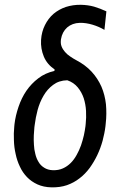

<svg xmlns="http://www.w3.org/2000/svg" viewBox="-20 -785 528 815"><path d="M154.3 -615.7C152.8 -590.8 156.7 -567.4 166 -544.9C175.3 -522.5 190.9 -504.4 211.9 -490.2L210.9 -483.9C185.1 -478 162.1 -467.8 142.6 -452.6C122.6 -437.5 106 -419.9 91.8 -399.4C77.6 -378.4 66.9 -356 58.6 -331.5C50.3 -307.1 44.4 -282.7 41.5 -257.8L40.5 -247.1C38.6 -228 38.1 -209 39.1 -189.5C39.6 -169.4 42 -150.4 46.4 -131.3C50.3 -112.3 56.2 -94.7 64.5 -77.6C72.3 -60.5 82.5 -45.9 94.7 -33.2C106.9 -20.5 121.6 -10.3 138.7 -2.4C155.8 5.4 175.8 9.8 198.7 10.3C222.7 10.7 244.1 7.8 264.2 1C283.7 -5.9 301.8 -15.6 317.9 -28.3C334 -40.5 348.1 -55.2 360.8 -72.3C373 -89.4 383.8 -107.4 393.1 -127C402.3 -146.5 409.7 -166.5 415.5 -187.5C420.9 -208.5 425.3 -229 427.7 -249.5L428.7 -259.8C432.1 -288.6 432.1 -315.9 429.7 -342.8C426.8 -369.1 420.4 -394 410.6 -417C400.4 -439.9 386.7 -461.4 369.1 -480.5C351.6 -499.5 329.6 -516.1 303.2 -529.8C294.9 -534.2 286.1 -539.6 277.8 -545.4C269.5 -550.8 262.2 -557.1 255.9 -564.5C249.5 -571.8 244.6 -579.6 241.2 -588.4C237.8 -597.2 237.3 -606.9 238.8 -618.2C242.2 -639.2 251 -655.8 265.1 -668.5C279.3 -680.7 297.4 -687.5 318.4 -688C336.4 -688.5 354.5 -685.5 372.6 -680.2C390.6 -674.8 407.7 -667.5 423.3 -658.2L431.6 -736.8C414.1 -745.1 396.5 -751.5 379.4 -756.8C361.8 -761.7 343.3 -764.2 323.7 -764.6C300.8 -765.1 279.3 -761.7 259.3 -755.4C239.3 -748.5 222.2 -738.8 207 -726.1C191.9 -712.9 180.2 -697.3 170.9 -678.7C161.6 -660.2 155.8 -639.2 154.3 -615.7ZM126 -245.1 127.4 -255.4C129.9 -275.4 133.8 -295.9 139.6 -317.9C145.5 -339.8 153.8 -359.9 164.6 -378.4C175.3 -397 189 -412.6 205.6 -424.8C221.7 -437 241.7 -443.8 265.6 -444.3C284.2 -438 298.8 -427.7 310.1 -414.1C321.3 -400.4 329.6 -385.3 335.4 -368.2C340.8 -351.1 344.2 -333 345.2 -314C346.2 -294.9 345.7 -276.9 343.8 -259.8L342.8 -249.5C341.3 -237.3 338.9 -224.1 335.9 -210C332.5 -195.8 328.6 -181.6 323.7 -167.5C318.4 -153.3 312.5 -139.6 305.2 -127C297.9 -113.8 289.6 -102.5 280.3 -93.3C270.5 -83.5 259.3 -75.7 247.1 -70.3C234.4 -64.5 220.2 -62 204.1 -62.5C189.5 -63 177.2 -66.9 167.5 -73.2C157.2 -79.6 149.4 -87.4 143.6 -97.7C137.2 -107.9 132.8 -119.1 129.9 -131.8C126.5 -144.5 124.5 -157.7 124 -170.9C123 -184.1 123 -197.3 123.5 -210.4C124 -223.1 125 -234.9 126 -245.1Z"/></svg>

Font: Roboto Condensed
Style: Italic
Weight: 400
Designer: Google
Version: Version 1.000;PS 001.000;hotconv 1.0.88;makeotf.lib2.5.64775